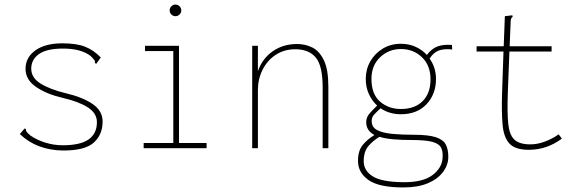

<svg xmlns="http://www.w3.org/2000/svg" viewBox="-20 -650 2540 842"><path d="M253 10Q199 9 152 -8.5Q105 -26 67 -62L83 -81L89 -87L94 -83Q93 -78 96.5 -72.5Q100 -67 113 -56Q140 -37 177.5 -25Q215 -13 255 -13Q332 -13 368.5 -38.5Q405 -64 405 -114Q405 -154 364.5 -179.5Q324 -205 254 -221Q185 -237 138.5 -268.5Q92 -300 92 -348Q92 -398 135 -429Q178 -460 254 -460Q316 -460 353.5 -445Q391 -430 422 -398L402 -370L396 -374Q398 -380 394 -386Q390 -392 378 -404Q336 -437 257 -437Q185 -437 151 -413Q117 -389 117 -349Q117 -309 158 -283.5Q199 -258 269 -241Q342 -224 386 -194Q430 -164 430 -117Q430 -59 390.5 -24Q351 11 253 10Z M610 0V-23H740V-426H616V-449H765V-23H886V0ZM749 -579Q739 -579 731.5 -586.5Q724 -594 724 -604Q724 -615 731.5 -622.5Q739 -630 749 -630Q760 -630 767.5 -622.5Q775 -615 775 -604Q775 -594 767.5 -586.5Q760 -579 749 -579Z M1086 0V-449H1111V-338Q1131 -394 1176.5 -425.5Q1222 -457 1283 -457Q1319 -457 1350 -441.5Q1381 -426 1400.5 -385.5Q1420 -345 1420 -269V0H1395V-267Q1395 -362 1364.5 -398Q1334 -434 1275 -434Q1226 -434 1189 -409.5Q1152 -385 1131.5 -344Q1111 -303 1111 -255V0Z M1738 -149Q1688 -149 1649 -175Q1628 -156 1619 -145.5Q1610 -135 1610 -119Q1610 -92 1634 -79.5Q1658 -67 1699.5 -63Q1741 -59 1795 -59Q1858 -59 1890.5 -48.5Q1923 -38 1934.5 -17Q1946 4 1946 38Q1946 73 1923 104Q1900 135 1856.5 153.5Q1813 172 1749 172Q1642 172 1596 139.5Q1550 107 1550 56Q1550 11 1570.5 -14Q1591 -39 1622 -58Q1586 -77 1586 -114Q1586 -135 1599.5 -151Q1613 -167 1634 -187Q1611 -208 1597.5 -238Q1584 -268 1584 -304Q1584 -346 1604 -381Q1624 -416 1659 -437Q1694 -458 1738 -458Q1773 -458 1802 -445Q1831 -432 1852 -409Q1872 -436 1898 -446Q1924 -456 1962 -453L1963 -433Q1928 -437 1904.5 -428.5Q1881 -420 1864 -393Q1892 -354 1892 -304Q1892 -237 1850.5 -193Q1809 -149 1738 -149ZM1738 -172Q1799 -172 1833.5 -206.5Q1868 -241 1868 -302Q1868 -363 1830.5 -399Q1793 -435 1738 -435Q1685 -435 1647 -399Q1609 -363 1609 -304Q1609 -237 1646.5 -204.5Q1684 -172 1738 -172ZM1748 149Q1834 150 1876.5 118Q1919 86 1921 41Q1923 14 1914 -3Q1905 -20 1875.5 -28Q1846 -36 1785 -36Q1742 -36 1706 -39Q1670 -42 1644 -50Q1617 -34 1596 -10Q1575 14 1575 57Q1575 98 1614 123Q1653 148 1748 149Z M2299 7Q2240 7 2214.5 -20Q2189 -47 2184 -103.5Q2179 -160 2182 -248L2188 -424H2070V-447H2189L2194 -579L2219 -582L2227 -583L2228 -576Q2223 -573 2221 -566.5Q2219 -560 2219 -543L2215 -447H2399V-424H2214L2207 -244Q2204 -160 2208.5 -110.5Q2213 -61 2234 -39.5Q2255 -18 2301 -17Q2334 -16 2368 -28.5Q2402 -41 2430 -61L2444 -42Q2410 -17 2374 -5Q2338 7 2299 7Z"/></svg>

Font: Inconsolata ExtraLight
Style: Regular
Weight: 200
Monospace: yes
Designer: Raph Levien, Cyreal, Brenton Simpson
Foundry: Raph Levien, Cyreal, Google
Version: Version 3.001; ttfautohint (v1.8.2.53-6de2)